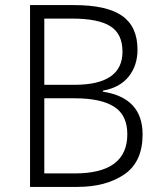

<svg xmlns="http://www.w3.org/2000/svg" viewBox="-20 -734 640 754"><path d="M284 0Q396 0 468 -49Q540 -98 540 -206Q540 -350 384 -374V-378Q451 -390 485.5 -433.5Q520 -477 520 -539Q520 -629 460 -671.5Q400 -714 271 -714H98V0ZM154 -661H263Q366 -661 413.5 -631Q461 -601 461 -531Q461 -401 273 -401H154ZM154 -348H274Q376 -348 428 -315Q480 -282 480 -207Q480 -53 274 -53H154Z"/></svg>

Font: Noto Sans Mono UI Light
Style: Regular
Weight: 300
Designer: Monotype Design team
Foundry: Monotype Imaging Inc.
Version: 1.000